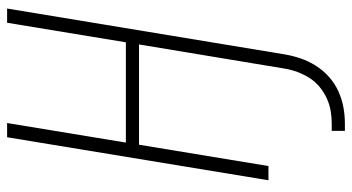

<svg xmlns="http://www.w3.org/2000/svg" viewBox="-245 -530 990 540"><g transform="rotate(-90 250.0 -260.0)"><path d="M152 215V178H172Q190 178 208 175Q226 172 243.5 164Q261 156 276 143.5Q291 131 301 115Q311 99 317.5 81.5Q324 64 327 46L395 -364H113L53 0H13L134 -735H174L119 -401H401L456 -735H496L367 46Q363 69 355.5 91Q348 113 335 133.5Q322 154 303.5 170.5Q285 187 262.5 197Q240 207 217.5 211Q195 215 172 215Z"/></g></svg>

Font: Iosevka Extralight
Style: Italic
Weight: 200
Italic angle: -9°
Monospace: yes
Designer: Belleve Invis
Foundry: Belleve Invis
Version: Version 32.5.0; ttfautohint (v1.8.4)